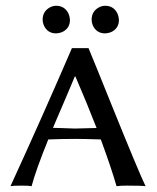

<svg xmlns="http://www.w3.org/2000/svg" viewBox="-20 -640 540 662"><path d="M127 -571.8Q127 -602.1 154.3 -615.7Q164.1 -620.1 173.8 -620.1Q203.6 -620.1 216.8 -591.8Q220.7 -581.5 221.2 -571.8Q221.2 -541 192.9 -528.8Q183.6 -525.4 173.8 -524.9Q143.1 -524.9 130.9 -553.2Q127 -562.5 127 -571.8ZM295.9 -571.8Q295.9 -602.1 323.2 -615.7Q333 -620.1 342.8 -620.1Q372.6 -620.1 385.7 -591.8Q389.6 -581.5 390.1 -571.8Q390.1 -541 361.8 -528.8Q352.5 -525.4 342.8 -524.9Q312 -524.9 299.8 -553.2Q295.9 -562.5 295.9 -571.8ZM146.5 -159.2Q104 -54.7 88.9 2Q79.1 0 56.2 0Q25.4 0 16.1 2Q127 -239.7 228 -474.1H285.2Q309.6 -415.5 365.7 -275.9Q459.5 -43.9 481.9 2Q469.2 0 418 0Q393.6 0 381.8 2Q363.8 -61 327.6 -159.2Q268.6 -161.1 241.2 -161.1Q198.2 -161.1 146.5 -159.2ZM313 -198.7Q281.2 -280.8 240.2 -376H237.8Q230.5 -358.4 214.8 -321.3Q179.7 -239.7 162.6 -199.2Q172.9 -199.2 197.3 -198.2Q226.6 -197.3 237.8 -196.8Q271 -197.3 313 -198.7Z"/></svg>

Font: Linux Biolinum Capitals O
Style: Small Caps
Weight: 400
Designer: Philipp H. Poll
Foundry: Philipp H. Poll
Version: Version 1.0.4